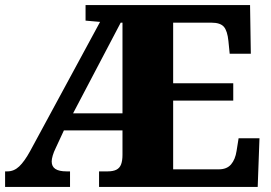

<svg xmlns="http://www.w3.org/2000/svg" viewBox="-20 -734 1064 754"><path d="M0 0V-61H9Q35 -61 55.5 -80.5Q76 -100 98 -140L373 -648L316 -653V-714H962L965 -523H882L877 -573Q873 -613 859 -629Q845 -645 810 -645H660V-407H896V-339H660V-69H839Q871 -69 887.5 -88.5Q904 -108 909 -141L917 -191H999L992 0H369V-61H403Q424 -61 437 -67.5Q450 -74 455.5 -88.5Q461 -103 461 -126V-222H231L199 -153Q191 -137 187 -123Q183 -109 183 -100Q183 -80 197.5 -70.5Q212 -61 241 -61H255V0ZM267 -289H461V-645H454Z"/></svg>

Font: Noto Serif Tibetan Black
Style: Regular
Weight: 900
Version: Version 2.103